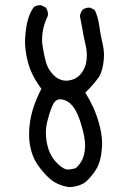

<svg xmlns="http://www.w3.org/2000/svg" viewBox="-20 -749 540 760"><path d="M79.6 -599.1Q79.1 -591.8 79.1 -580.6Q79.1 -569.3 81.3 -549.8Q83.5 -530.3 90.3 -503.9Q103.5 -452.1 142.1 -399.9L144 -397.9Q125 -360.8 112.5 -324Q100.1 -287.1 96.2 -243.7Q95.2 -231.4 95.2 -224.4Q95.2 -217.3 95.2 -209Q95.2 -200.7 96.9 -186.8Q98.6 -172.9 102.1 -158.7Q111.3 -117.2 142.1 -79.1Q172.9 -40.5 198.5 -26.4Q224.1 -12.2 253.9 -8.3Q301.8 -10.3 327.4 -36.6Q353 -63 366.2 -88.9Q379.4 -114.7 383.3 -161.1Q384.3 -169.9 384.3 -179.2Q384.3 -218.8 370.6 -265.6Q354.5 -323.2 319.3 -379.4L317.9 -382.3Q368.2 -433.1 377.7 -455.8Q387.2 -478.5 390.6 -510.7Q391.6 -520 391.6 -529.8Q391.6 -552.7 385.7 -577.6Q377.4 -613.3 372.8 -647.5Q368.2 -681.6 355 -709.5L337.9 -718.3Q335 -718.8 330.6 -718.8Q326.2 -718.8 319.6 -716.8Q313 -714.8 306.6 -710Q298.3 -699.2 296.4 -685.5Q302.2 -656.7 305.4 -637.7Q308.6 -618.7 310.5 -608.9Q314 -590.3 318.8 -570.6Q323.7 -550.8 323.7 -530.3Q323.7 -521.5 322.8 -512.2Q319.8 -481.9 301.3 -458Q282.7 -434.6 251 -430.2Q246.1 -429.7 241.7 -429.7Q214.4 -429.7 191.9 -452.1Q169.4 -474.6 161.6 -503.9Q153.8 -533.2 148.9 -564.9Q146.5 -579.1 146.5 -589.8Q146.5 -611.3 149.9 -628.4Q155.8 -659.2 169.4 -686.5Q169.9 -689 169.9 -691.4Q169.9 -707 161.1 -719.2L143.6 -728Q141.1 -728.5 139.6 -728.5Q138.2 -728.5 136.7 -728.5Q135.3 -728.5 133.1 -728Q130.9 -727.5 128.4 -727.1Q126 -726.6 124 -726.1Q122.1 -725.6 120.1 -724.6Q116.2 -722.7 112.8 -719.7Q97.7 -697.3 90.1 -669.9Q82.5 -642.6 79.6 -599.1ZM249 -78.1Q231 -78.1 207 -102.1Q187 -122.1 176.8 -146Q165.5 -171.9 162.6 -204.6Q161.6 -213.9 161.6 -221.7Q161.6 -246.6 167.5 -269.5Q175.3 -301.3 184.6 -323.7Q193.8 -348.1 206.5 -353.5Q212.4 -356 217.8 -356Q227.5 -356 238.8 -351.6Q254.9 -345.2 269.5 -326.7Q288.6 -302.2 303.2 -250Q316.9 -203.6 316.9 -172.4Q316.9 -154.8 313 -138.2Q305.7 -106.9 280.8 -84Q264.2 -78.1 249 -78.1Z"/></svg>

Font: Bakudai
Style: Light
Weight: 300
Version: Version 1.48